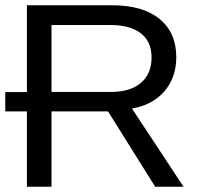

<svg xmlns="http://www.w3.org/2000/svg" viewBox="-20 -708 762 728"><path d="M568.4 0 389.6 -285.6H175.3V0H82V-285.6H0V-358.9H82V-688H405.8Q522 -688 585.2 -636Q648.4 -584 648.4 -491.2Q648.4 -414.6 603.8 -362.3Q559.1 -310.1 480.5 -296.4L675.8 0ZM554.7 -490.2Q554.7 -550.3 513.9 -581.8Q473.1 -613.3 396.5 -613.3H175.3V-359.4H400.4Q474.1 -359.4 514.4 -393.8Q554.7 -428.2 554.7 -490.2Z"/></svg>

Font: Liberation Sans
Style: Regular
Weight: 400
Designer: Steve Matteson
Foundry: Ascender Corporation
Version: Version 2.00.1